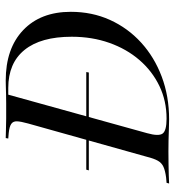

<svg xmlns="http://www.w3.org/2000/svg" viewBox="10 -621 611 671"><g transform="rotate(-90 315.5 -285.5)"><path d="M55.6 -280.6 58.1 -289.5H399.2L397.6 -280.6ZM121.8 -2.4Q98.4 -2.4 77 -2Q55.6 -1.6 38.7 -1.2Q21.8 -0.8 9.7 0L12.1 -8.9L30.6 -10.5Q54.8 -13.7 68.1 -19.8Q81.5 -25.8 89.1 -39.1Q96.8 -52.4 103.2 -78.2L219.4 -492.7Q226.6 -518.5 227 -531.9Q227.4 -545.2 218.1 -551.6Q208.9 -558.1 186.3 -560.5L166.9 -562.1L168.5 -571Q181.5 -571 198.4 -570.2Q215.3 -569.4 236.7 -569.4Q258.1 -569.4 282.3 -569.4H290.3Q304.8 -569.4 320.2 -569.8Q335.5 -570.2 348.8 -570.6Q362.1 -571 369.4 -571Q481.5 -571 545.6 -510.1Q609.7 -449.2 609.7 -343.5Q609.7 -269.4 581.5 -206.9Q553.2 -144.4 502.4 -98Q451.6 -51.6 383.1 -25.8Q314.5 0 233.9 0Q219.4 0 200 -0.8Q180.6 -1.6 160.1 -2Q139.5 -2.4 121 -2.4ZM236.3 -8.9Q298.4 -8.9 350.4 -33.9Q402.4 -58.9 441.1 -103.6Q479.8 -148.4 501.2 -208.9Q522.6 -269.4 522.6 -340.3Q522.6 -448.4 476.6 -505.2Q430.6 -562.1 343.5 -562.1H320.2L185.5 -76.6Q174.2 -36.3 184.3 -22.6Q194.4 -8.9 236.3 -8.9Z"/></g></svg>

Font: Playfair 144pt SemiCondensed
Style: Italic
Weight: 400
Width: 4
Italic angle: -15.6°
Designer: Claus Eggers Sørensen
Foundry: Claus Eggers Sørensen
Version: Version 2.203